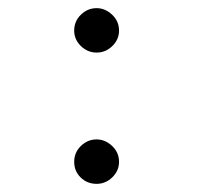

<svg xmlns="http://www.w3.org/2000/svg" viewBox="-20 -440 490 471"><path d="M217 -311Q195 -311 178.5 -327Q162 -343 162 -365Q162 -388 178.5 -404Q195 -420 217 -420Q238 -420 255 -404Q272 -388 272 -365Q272 -343 255.5 -327Q239 -311 217 -311ZM217 11Q194 11 178 -4.5Q162 -20 162 -43Q162 -66 178.5 -82Q195 -98 217 -98Q238 -98 255 -82Q272 -66 272 -43Q272 -21 255.5 -5Q239 11 217 11Z"/></svg>

Font: Inconsolata SemiCondensed
Style: Regular
Weight: 400
Width: 4
Monospace: yes
Designer: Raph Levien, Cyreal, Brenton Simpson
Foundry: Raph Levien, Cyreal, Google
Version: Version 3.000; ttfautohint (v1.8.2.53-6de2)